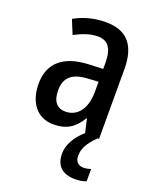

<svg xmlns="http://www.w3.org/2000/svg" viewBox="-144 -632 761 941"><g transform="rotate(20 236.5 -161.5)"><path d="M339 113C339 76 355 44 400 0H407V-363C407 -485 356 -549 245 -549C183 -549 127 -534 81 -507L111 -434C153 -456 192 -470 230 -470C283 -470 309 -437 309 -360V-329L237 -326C106 -321 36 -262 36 -153C36 -60 83 10 172 10C240 10 280 -17 315 -74H317L333 -3C289 35 261 83 261 129C261 191 295 226 364 226C388 226 407 222 421 216V152C412 155 400 159 383 159C355 159 339 142 339 113ZM256 -259 309 -262V-210C309 -120 267 -69 206 -69C163 -69 137 -96 137 -156C137 -220 172 -255 256 -259Z"/></g></svg>

Font: Noto Sans Devanagari Condensed Medium
Style: Regular
Weight: 500
Width: 3
Designer: Jelle Bosma - Monotype Design Team
Foundry: Monotype Imaging Inc.
Version: Version 2.004